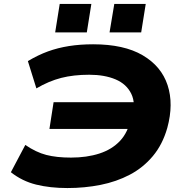

<svg xmlns="http://www.w3.org/2000/svg" viewBox="-20 -940 935 971"><path d="M321 11Q233 11 162.5 -6.5Q92 -24 35 -69L108 -207Q162 -170 214 -156.5Q266 -143 339 -143Q419 -143 482.5 -163.5Q546 -184 587 -227.5Q628 -271 642 -343L672 -288H230L251 -423H708L649 -339Q668 -416 644 -465.5Q620 -515 564.5 -538.5Q509 -562 431 -562Q352 -562 289.5 -546Q227 -530 164 -493L121 -631Q173 -662 222.5 -680Q272 -698 328.5 -707Q385 -716 451 -716Q607 -716 701.5 -660.5Q796 -605 827.5 -509.5Q859 -414 826 -293Q802 -209 753 -150.5Q704 -92 636.5 -56.5Q569 -21 488.5 -5Q408 11 321 11ZM534 -776 558 -920H717L694 -776ZM259 -776 282 -920H442L419 -776Z"/></svg>

Font: Nunito Sans 7pt Expanded ExtraBold
Style: Italic
Weight: 800
Width: 7
Italic angle: -9°
Designer: Vernon Adams
Foundry: Vernon Adams
Version: Version 3.101;gftools[0.9.27]